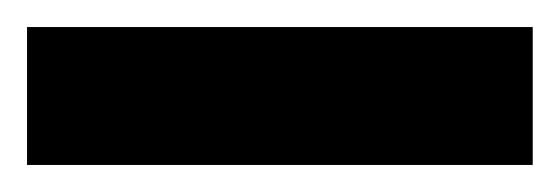

<svg xmlns="http://www.w3.org/2000/svg" viewBox="-20 102 414 142"><path d="M0 122H374V224H0Z"/></svg>

Font: PT Sans Narrow
Style: Bold
Weight: 700
Width: 3
Designer: A.Korolkova, O.Umpeleva, V.Yefimov
Foundry: ParaType Ltd
Version: Version 2.003W OFL